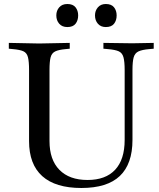

<svg xmlns="http://www.w3.org/2000/svg" viewBox="-20 -927 791 958"><path d="M386 11Q257 11 191 -48Q125 -107 125 -223V-577Q125 -620 119.5 -641.5Q114 -663 97 -671Q80 -679 44 -682L24 -684V-713L175 -710H176L328 -713V-684L308 -682Q273 -679 255.5 -670.5Q238 -662 232.5 -641Q227 -620 227 -577V-223Q227 -130 276.5 -79.5Q326 -29 417 -29Q507 -29 554.5 -80Q602 -131 602 -229V-577Q602 -620 596 -641.5Q590 -663 572.5 -671Q555 -679 518 -682L496 -684V-713L640 -711L747 -713V-684L725 -682Q689 -679 671 -670.5Q653 -662 647 -641Q641 -620 641 -577V-229Q641 -109 578 -49Q515 11 386 11ZM316 -792Q290 -792 275.5 -808.5Q261 -825 261 -850Q261 -874 275.5 -890.5Q290 -907 316 -907Q344 -907 357 -890.5Q370 -874 370 -850Q370 -825 357 -808.5Q344 -792 316 -792ZM508 -792Q483 -792 468.5 -808.5Q454 -825 454 -850Q454 -874 468.5 -890.5Q483 -907 508 -907Q536 -907 549 -890.5Q562 -874 562 -850Q562 -825 549 -808.5Q536 -792 508 -792Z"/></svg>

Font: Baskervville Medium
Style: Regular
Weight: 500
Version: Version 1.100